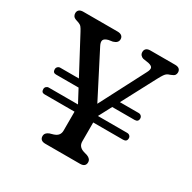

<svg xmlns="http://www.w3.org/2000/svg" viewBox="-156 -854 1007 1008"><g transform="rotate(30 347.5 -350.0)"><path d="M389.2 -226.8 314.1 -216 109 -601.4Q100.3 -618 94 -625.7Q87.8 -633.5 74.8 -638.3L60.6 -643Q46.5 -647.5 41.2 -655.1Q36 -662.8 36 -672.4Q36 -685.4 44.3 -692.7Q52.6 -700 69.2 -700H276Q293.2 -700 302.1 -692.7Q311 -685.4 311 -672.4Q311 -649.8 281.6 -641.6L257.5 -637.8Q234.6 -631.6 230.1 -620.1Q225.6 -608.7 235.5 -589L395 -278.1L338 -248.5L516.6 -592.4Q527.2 -612.3 524.1 -622.6Q521 -633 500.6 -638L465.2 -643.6Q455.4 -646.6 449.2 -653.9Q443 -661.2 443 -672.4Q443 -685.4 451.3 -692.7Q459.6 -700 476.2 -700H625.9Q642.8 -700 651 -692.5Q659.1 -685.1 659.1 -672.4Q659.1 -662.7 654.2 -655.8Q649.2 -648.9 634.7 -643.6L628.3 -641Q619.1 -638.3 612.5 -634.1Q605.8 -629.9 598.7 -619.6Q591.6 -609.3 579.9 -587.4ZM291.4 -277.4H404.8V-107.8Q404.8 -90.9 413.7 -80.3Q422.5 -69.6 439.8 -64.2L461.8 -57.8Q486.4 -48.4 486.4 -27.6Q486.4 -14.6 478.3 -7.3Q470.1 0 453.2 0H243Q226.4 0 218.1 -7.3Q209.8 -14.6 209.8 -27.6Q209.8 -48.4 234.4 -57.8L256.4 -64.2Q274.7 -70 283 -80.9Q291.4 -91.7 291.4 -107.8ZM90 -243.7Q90 -252.5 96.2 -258.5Q102.4 -264.5 111 -264.5H585.8Q596.1 -264.5 602.2 -258.6Q608.3 -252.8 608.3 -244Q608.3 -222.6 585.8 -222.6H109.5Q90 -222.6 90 -243.7ZM411.4 -342.8 437.9 -385H585.8Q596.1 -385 602.2 -378.8Q608.3 -372.7 608.3 -363.9Q608.3 -342.8 585.8 -342.8ZM90 -363.9Q90 -372.7 96.2 -378.8Q102.4 -385 111 -385H292L320 -342.8H109.5Q90 -342.8 90 -363.9Z"/></g></svg>

Font: Fraunces SuperSoft
Style: Regular
Weight: 900
Version: Version 1.000;[b76b70a41]